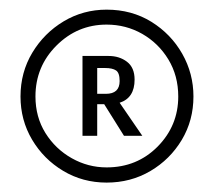

<svg xmlns="http://www.w3.org/2000/svg" viewBox="-20 -692 455 398"><path d="M201 -313.5Q151.5 -313.5 111 -337.8Q70.5 -362 46.5 -402.5Q22.5 -443 22.5 -492Q22.5 -542 47 -582.8Q71.5 -623.5 112 -647.8Q152.5 -672 201 -672Q253 -672 293.8 -646.8Q334.5 -621.5 357.8 -580.5Q381 -539.5 381 -492Q381 -442.5 356.8 -402Q332.5 -361.5 291.8 -337.5Q251 -313.5 201 -313.5ZM201 -345Q264 -345 306.8 -388.2Q349.5 -431.5 349.5 -492Q349.5 -535 329 -568.8Q308.5 -602.5 274.8 -621.8Q241 -641 201 -641Q140.5 -641 97 -597.5Q53.5 -554 53.5 -492Q53.5 -449.5 74.2 -416.2Q95 -383 128.8 -364Q162.5 -345 201 -345ZM275 -410.5H237L196 -476H181.5V-410.5H151V-576H205Q227.5 -576 243.2 -564Q259 -552 259 -527Q259 -489 228 -479ZM199.5 -497.5Q228 -497.5 228 -524Q228 -541 220.5 -546Q213 -551 198 -551H181.5V-497.5Z"/></svg>

Font: Lucymar Sans
Style: Regular
Weight: 400
Foundry: The League of Moveable Type (original font) / Main changes by Cristiano Sobral with portions from Mirco Monsees
Version: Version 2.001;August 30, 2020;FontCreator 13.0.0.2681 64-bit